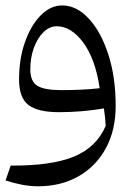

<svg xmlns="http://www.w3.org/2000/svg" viewBox="-20 -399 503 693"><path d="M117.2 273.4Q88.9 273.4 58.8 267.6Q28.8 261.7 0 252.4L18.6 198.7Q166 199.7 247.3 166Q328.6 132.3 361.3 55.7Q360.8 38.6 359.1 24.2Q357.4 9.8 355 -7.8Q316.9 -1 275.4 2.4Q233.9 5.9 192.9 5.9Q116.7 5.9 82.8 -20Q48.8 -45.9 48.8 -112.3Q48.8 -187 70.3 -247.6Q91.8 -308.1 127.2 -343.8Q162.6 -379.4 204.6 -379.4Q255.9 -379.4 299.8 -332.5Q343.8 -285.6 370.6 -203.6Q397.5 -121.6 397.5 -16.1Q397.5 70.8 362.1 136Q326.7 201.2 263.4 237.3Q200.2 273.4 117.2 273.4ZM339.8 -80.6Q324.2 -186.5 280.5 -245.4Q236.8 -304.2 184.6 -304.2Q158.7 -304.2 137 -283Q115.2 -261.7 102.3 -226.3Q89.4 -190.9 89.4 -148.4Q89.4 -105.5 114.5 -89.6Q139.6 -73.7 202.1 -73.7Q233.9 -73.7 270.3 -75.2Q306.6 -76.7 339.8 -80.6Z"/></svg>

Font: Pinar-DS3-FD Regular
Style: Regular
Weight: 400
Designer: Amin Abedi
Version: Version 3.000